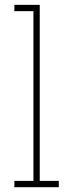

<svg xmlns="http://www.w3.org/2000/svg" viewBox="-20 -782 324 802"><path d="M40 -735.4V-761.7H146V-26.4H225.6V0H40V-26.4H119.6V-735.4Z"/></svg>

Font: TypoPRO Roboto Slab
Style: Thin
Weight: 250
Designer: Google
Version: Version 1.100263; 2013; ttfautohint (v0.94.20-1c74) -l 8 -r 